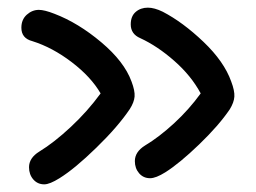

<svg xmlns="http://www.w3.org/2000/svg" viewBox="-20 -502 673 504"><path d="M374 -34.2Q356.4 -34.2 345.2 -47.1Q334 -60.1 334 -79.1Q334 -103.5 360.8 -120.1Q397.5 -142.1 436.8 -178.2Q476.1 -214.4 506.8 -256.8Q481.9 -303.2 437.7 -342Q393.6 -380.9 348.1 -401.9Q323.2 -412.6 323.2 -438Q323.2 -459.5 336.2 -470.7Q349.1 -481.9 368.2 -481.9Q385.3 -481.9 407.2 -471.2Q460 -443.8 514.2 -392.1Q568.4 -340.3 586.9 -288.1Q596.2 -263.7 595.2 -248.3Q594.2 -232.9 583 -214.8Q554.2 -172.4 502.7 -122.8Q451.2 -73.2 414.1 -49.8Q389.2 -34.2 374 -34.2ZM96.2 -18.1Q78.6 -18.1 67.4 -31Q56.2 -43.9 56.2 -63Q56.2 -87.4 83 -104Q122.1 -127.9 166 -168.9Q210 -210 244.1 -256.8Q218.8 -300.3 168.2 -338.9Q117.7 -377.4 64.9 -394Q36.1 -401.4 36.1 -429.2Q36.1 -450.7 50.3 -463.4Q64.5 -476.1 82 -476.1Q96.7 -476.1 123 -465.8Q185.5 -441.9 245.8 -391.1Q306.2 -340.3 325.2 -288.1Q334.5 -263.7 333.3 -248.5Q332 -233.4 320.8 -215.8Q289.6 -169.4 232.9 -114.3Q176.3 -59.1 136.2 -34.2Q110.4 -18.1 96.2 -18.1Z"/></svg>

Font: Shantell Sans Irregular
Style: Regular
Weight: 400
Designer: Stephen Nixon, Anya Danilova, Shantell Martin
Foundry: Arrow Type
Version: Version 1.006;[9816181b4]